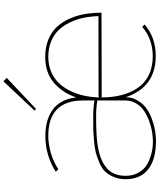

<svg xmlns="http://www.w3.org/2000/svg" viewBox="76 -1002 937 1129"><g transform="rotate(-90 544.5 -437.5)"><path d="M518.1 -330.1 521 -333Q479 -340.8 428.2 -340.8Q366.2 -340.8 330.1 -338.9Q260.3 -335 220.2 -325.2Q189 -317.9 164.8 -306.6Q140.6 -295.4 119.4 -277.3Q98.1 -259.3 86.7 -231.4Q75.2 -203.6 75.2 -167Q75.2 -128.4 90.3 -98.4Q105.5 -68.4 127.4 -51.5Q149.4 -34.7 178.5 -24.2Q207.5 -13.7 231 -10.3Q254.4 -6.8 276.9 -6.8Q302.2 -6.8 332 -11.5Q361.8 -16.1 395.5 -28.3Q429.2 -40.5 455.8 -58.1Q482.4 -75.7 500.2 -104.2Q518.1 -132.8 518.1 -168ZM533.2 -326.2 1017.1 -327.1 1014.2 -330.1Q1012.2 -377 1003.4 -418Q994.6 -459 976.1 -497.1Q957.5 -535.2 931.2 -562.3Q904.8 -589.4 864.7 -605.7Q824.7 -622.1 774.9 -622.1Q727.1 -622.1 687.7 -605.5Q648.4 -588.9 621.6 -561Q594.7 -533.2 575.7 -495.1Q556.6 -457 547.4 -415.8Q538.1 -374.5 536.1 -329.1ZM1034.2 -309.1 533.2 -308.1 536.1 -305.2Q536.6 -243.2 550 -191.2Q563.5 -139.2 591.3 -97.2Q619.1 -55.2 667 -31.5Q714.8 -7.8 778.8 -7.8Q878.9 -7.8 951.2 -69.8L964.8 -55.2Q888.2 9.8 779.8 9.8Q596.7 9.8 537.1 -167Q537.1 -156.7 535.9 -147.5Q534.7 -138.2 533.2 -132.1Q531.7 -126 529.1 -118.9Q526.4 -111.8 524.9 -109.1Q523.4 -106.4 520 -100.8Q516.6 -95.2 516.1 -94.2Q487.8 -44.4 419.2 -16.6Q350.6 11.2 275.9 11.2Q238.3 11.2 205.6 4.9Q172.9 -1.5 145 -15.1Q117.2 -28.8 97.4 -49.3Q77.6 -69.8 66.4 -99.9Q55.2 -129.9 55.2 -167Q55.2 -206.5 68.4 -237.3Q81.5 -268.1 100.3 -287.8Q119.1 -307.6 152.6 -321.8Q186 -335.9 212.6 -342.8Q239.3 -349.6 283 -353.3Q326.7 -356.9 351.3 -357.4Q376 -357.9 418.9 -357.9Q479.5 -357.9 521 -350.1L518.1 -353V-417Q518.1 -622.1 310.1 -622.1Q262.2 -622.1 209.7 -606.9Q157.2 -591.8 113.8 -563L99.1 -578.1Q194.8 -639.2 310.1 -639.2Q355 -639.2 392.1 -629.4Q429.2 -619.6 460.2 -598.9Q491.2 -578.1 511 -542.5Q530.8 -506.8 536.1 -458Q564.9 -541 624 -590.6Q683.1 -640.1 774.9 -640.1Q831.1 -640.1 876 -621.8Q920.9 -603.5 950 -572.5Q979 -541.5 998.5 -498.5Q1018.1 -455.6 1026.1 -408.7Q1034.2 -361.8 1034.2 -309.1ZM630.9 -886.2 650.9 -866.2 467.8 -693.8 459 -703.1Z"/></g></svg>

Font: Sinkin Sans 100 Thin
Style: Regular
Weight: 100
Designer: Keith Bates
Foundry: K-Type
Version: Sinkin Sans (version 1.0)  by Keith Bates   •   © 2014   www